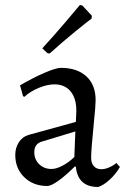

<svg xmlns="http://www.w3.org/2000/svg" viewBox="-20 -735 506 767"><path d="M197 -398Q169 -398 135 -384Q101 -370 77 -348L72 -351L60 -394Q111 -424 157.5 -444Q204 -464 223 -464Q288 -464 325 -430Q362 -396 362 -335Q362 -313 355 -245Q344 -135 344 -105Q344 -83 355 -71Q366 -59 385 -59Q399 -59 415.5 -66Q432 -73 445 -84L459 -68Q443 -40 418.5 -17.5Q394 5 372 12Q291 12 283 -69L279 -70Q243 -34 213.5 -13Q184 8 169 8Q113 8 77 -27Q41 -62 41 -116Q41 -145 55.5 -167Q70 -189 94 -196L283 -248L285 -292Q285 -342 262 -370Q239 -398 197 -398ZM117 -127Q117 -98 136.5 -79Q156 -60 186 -60Q205 -60 230.5 -73.5Q256 -87 277 -108L281 -210L146 -169Q117 -160 117 -127ZM178 -521 169 -523 149 -542Q194 -591 240 -645Q286 -699 299 -715L309 -713L347 -672L346 -661Q331 -650 280.5 -609Q230 -568 178 -521Z"/></svg>

Font: Sahitya
Style: Regular
Weight: 400
Designer: Juan Pablo del Peral
Foundry: Juan Pablo del Peral (http://www.huertatipografica.com)
Version: Version 1.001;PS 001.000;hotconv 1.0.70;makeotf.lib2.5.58329